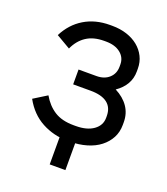

<svg xmlns="http://www.w3.org/2000/svg" viewBox="-123 -613 720 828"><g transform="rotate(20 237.0 -199.0)"><path d="M237 6H247Q290 6 325.5 -4.5Q361 -15 386 -34.5Q411 -54 425 -80.5Q439 -107 439 -140V-152Q439 -192 418 -222.5Q397 -253 358 -273Q387 -293 402 -319Q417 -345 417 -377V-390Q417 -420 404.5 -445Q392 -470 370 -488Q348 -506 317.5 -516Q287 -526 250 -526H240Q173 -526 122.5 -495.5Q72 -465 43 -408L108 -370Q126 -410 158.5 -431.5Q191 -453 240 -453H248Q290 -453 315 -433Q340 -413 340 -381V-371Q340 -339 318 -319Q296 -299 260 -299H178V-231H258Q309 -231 335 -211Q361 -191 361 -152V-144Q361 -109 331 -87.5Q301 -66 250 -66H240Q186 -66 151.5 -88Q117 -110 94 -150L33 -112Q66 -52 120 -23Q174 6 237 6ZM201 -40V128H273V-40Z"/></g></svg>

Font: Fixel Variable
Style: Regular
Weight: 100
Width: 3
Designer: AlfaBravo + MacPaw
Foundry: Kyrylo Tkachov, Marchela Mozhyna, Serhii Makarenko, Maria Weinstein, Zakhar Kryvoshyya
Version: Version 1.211